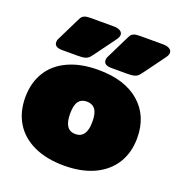

<svg xmlns="http://www.w3.org/2000/svg" viewBox="-133 -837 894 962"><g transform="rotate(20 313.5 -355.5)"><path d="M66 -554Q66 -563 70 -571L127 -687Q135 -704 140 -711Q145 -718 155.5 -722Q166 -726 187 -726H310Q331 -726 344 -718.5Q357 -711 357 -697Q357 -686 347 -672L268 -564Q255 -546 248 -539.5Q241 -533 229 -529.5Q217 -526 194 -526H107Q66 -526 66 -554ZM329 -554Q329 -563 333 -571L390 -687Q398 -704 403 -711Q408 -718 418.5 -722Q429 -726 450 -726H573Q594 -726 607 -718.5Q620 -711 620 -697Q620 -686 610 -672L531 -564Q518 -546 511 -539.5Q504 -533 492 -529.5Q480 -526 457 -526H370Q329 -526 329 -554ZM15 -240Q15 -318 50 -375.5Q85 -433 152.5 -464Q220 -495 313 -495Q454 -495 533 -426.5Q612 -358 612 -240Q612 -163 576.5 -105.5Q541 -48 474 -16.5Q407 15 313 15Q220 15 152.5 -16.5Q85 -48 50 -105.5Q15 -163 15 -240ZM373 -240Q373 -286 357.5 -306Q342 -326 313 -326Q284 -326 269 -306Q254 -286 254 -240Q254 -153 313 -153Q373 -153 373 -240Z"/></g></svg>

Font: Mitr
Style: Bold
Weight: 700
Designer: Thanarat Vachiruckul
Foundry: Cadson Demak
Version: Version 1.003